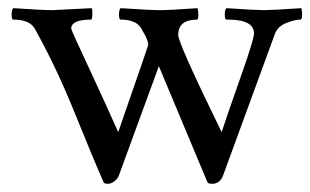

<svg xmlns="http://www.w3.org/2000/svg" viewBox="-20 -444 768 475"><path d="M272.5 -117.2Q346.7 -331.1 346.7 -332.5Q346.7 -345.2 333 -367.2L328.1 -376Q314.9 -395.5 278.3 -395.5Q274.4 -395.5 274.4 -407.7Q274.4 -419.9 278.3 -423.8Q351.6 -418.9 376 -418.9Q400.4 -418.9 468.8 -423.8Q470.7 -418 470.7 -407.2Q470.7 -396.5 467.8 -395.5Q420.9 -395.5 420.9 -357.4Q420.9 -336.9 528.3 -117.2Q543 -162.1 575.7 -254.4Q608.4 -346.7 608.4 -361.3Q608.4 -395.5 543.9 -395.5H540Q536.1 -395.5 536.1 -407.7Q536.1 -419.9 540 -423.8Q613.3 -418.9 632.8 -418.9Q652.3 -418.9 725.6 -423.8Q727.5 -418 727.5 -406.7Q727.5 -395.5 722.7 -395.5Q710 -395.5 688.5 -387.2Q667 -378.9 660.2 -360.4L532.2 -10.7Q524.4 10.7 504.9 10.7Q495.1 10.7 493.2 6.8L373 -280.3L274.4 -10.7Q271.5 -2 263.2 4.4Q254.9 10.7 246.6 10.7Q238.3 10.7 236.3 6.8Q212.9 -45.9 165.5 -163.1Q118.2 -280.3 65.4 -374Q52.7 -395.5 12.7 -395.5Q8.8 -395.5 8.8 -407.7Q8.8 -419.9 12.7 -423.8Q85.9 -418.9 109.4 -418.9L207 -423.8Q209 -419.9 208.5 -407.7Q208 -395.5 205.1 -395.5Q156.2 -395.5 156.2 -373Q156.2 -369.6 198.7 -278.8Q241.2 -187.5 272.5 -117.2Z"/></svg>

Font: CrimsonText-Roman
Style: Roman
Weight: 400
Version: Version 0.13